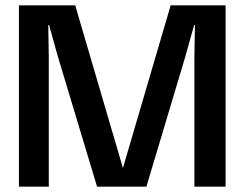

<svg xmlns="http://www.w3.org/2000/svg" viewBox="-20 -700 918 720"><path d="M51 -680H262L441 -70L620 -680H826V0H709V-483L711 -606H708L675 -488L529 0H344L197 -488L164 -606H161L163 -483V0H51Z"/></svg>

Font: CyStack Display SemiBold
Style: Regular
Weight: 600
Designer: Weizhong Zhang
Foundry: 本地遙控
Version: Version 1.000;Glyphs 3.1.2 (3151)